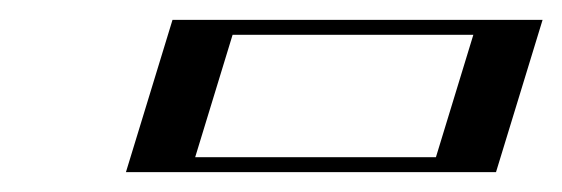

<svg xmlns="http://www.w3.org/2000/svg" viewBox="-20 -386 565 193"><path d="M178.4 -366H500.4L453.6 -213H131.6ZM188.8 -351H480.8L443.2 -228H151.2ZM188.8 -351 151.2 -228H443.2L480.8 -351ZM178.4 -366 131.6 -213H453.6L500.4 -366ZM213.8 -351H455.8L418.2 -228H176.2ZM153.4 -366 106.6 -213H478.6L525.4 -366Z"/></svg>

Font: Hussar Outliner
Style: Obl
Weight: 700
Foundry: Cannot Into Space Fonts
Version: Version 0.92